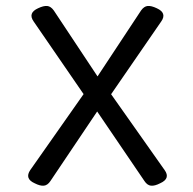

<svg xmlns="http://www.w3.org/2000/svg" viewBox="-20 -607 640 636"><path d="M447.3 -572.3 281.2 -320.8 263.2 -304.2 80.1 -43.5Q61 -15.1 94.7 0Q112.8 9.3 125.2 8.1Q137.7 6.8 147 -7.3L311.5 -252L330.6 -269.5L514.2 -536.1Q533.7 -564 499.5 -579.6Q481 -588.4 469 -587.2Q457 -585.9 447.3 -572.3ZM91.3 -536.1 269.5 -276.9 285.2 -262.2 458.5 -7.3Q467.8 6.8 480.2 8.1Q492.7 9.3 510.7 0Q545.4 -15.6 525.4 -43.5L339.8 -306.6L325.7 -319.8L158.2 -572.3Q148.4 -585.9 136.5 -587.2Q124.5 -588.4 106 -579.6Q71.8 -564 91.3 -536.1Z"/></svg>

Font: Courier Prime Code
Style: Regular
Weight: 400
Designer: Alan Dague-Greene
Foundry: Quote-Unquote Apps
Version: Version 3.18